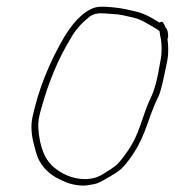

<svg xmlns="http://www.w3.org/2000/svg" viewBox="-20 -622 534 587"><path d="M467.7 -527C468.4 -523 469 -518.7 469.6 -514C475.8 -486.9 475.6 -458.2 469 -428C461.3 -379.2 451.4 -343.2 439.4 -319.8C433.1 -307.7 422.8 -280.1 408.2 -237C398.8 -209 386.7 -184.2 371.9 -162.5C357.2 -140.8 345.5 -126.2 337 -118.5C328.4 -110.8 313.3 -101.1 294 -89.2C274.6 -77.3 252.6 -72.6 227.9 -75C197.9 -77.9 173.9 -88.4 149.9 -106.5C118.5 -129.3 100.8 -171.2 97 -232C95.9 -248.1 99.3 -268.4 107 -293C128.8 -372.2 158.2 -442.2 195.2 -503C208.1 -526.9 225.7 -547.8 247.8 -565.9C256.2 -574.5 267.2 -579.6 281 -581.1C287.6 -581.9 307.1 -580.8 339.6 -578C347.3 -577.3 363.2 -574.1 387.2 -568.3C399.3 -565.8 415.5 -559.1 434 -548C440.7 -544 446.7 -540.5 451.8 -537.5C457 -534.5 462.3 -531 467.7 -527ZM492 -504C493.7 -506 494.3 -508 494 -510C494.6 -522.8 491.8 -532.5 485.6 -539C485.1 -541.9 483.3 -545.6 480.3 -550C477.9 -556 473.4 -557 466.8 -553C466.2 -553.7 464.3 -555 460.9 -557L445.9 -566C426.8 -577.4 406.7 -584.9 388 -588.5C380.7 -590.2 372.1 -592.1 362 -594.3C352 -596.4 338.5 -598.4 321.5 -600C304.7 -601.6 291.5 -602 281.9 -601C250.7 -598.3 212.6 -568.3 177.5 -511C130.4 -430.7 97.7 -348.7 79.5 -265C73.8 -238.5 75.5 -209.1 84.6 -177C88.6 -160.3 92.6 -147.3 96.4 -138C110.1 -109.7 131.3 -88.7 159.9 -75C168.3 -71 174.7 -67.7 181.3 -65C187.9 -62.3 194.8 -60.2 202 -58.5C209.3 -56.8 216.7 -55.7 224.3 -55C232 -54.3 239.5 -54.5 246.9 -55.5C254.3 -56.5 262 -57.8 270 -59.5C278.1 -61.2 290 -66.8 305.7 -76.5C323.4 -86.2 338.8 -95.5 349.3 -104.5C359.7 -113.5 372.8 -129.8 388.5 -153.5C404.3 -177.2 418.5 -207.5 431.3 -244.5C444.1 -281.5 455.3 -309.4 464.9 -328.2C470.5 -339 479.4 -375.5 491.6 -437.5C495.2 -455.9 495.3 -478.1 492 -504Z"/></svg>

Font: Proton
Style: RgCndIt
Weight: 500
Version: Version 1.017